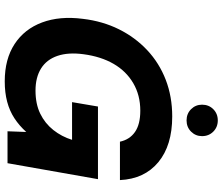

<svg xmlns="http://www.w3.org/2000/svg" viewBox="-86 -864 961 830"><g transform="rotate(90 395.0 -448.5)"><path d="M331 12Q235 12 170 -30.5Q105 -73 76.5 -149.5Q48 -226 61 -326Q71 -411 106 -481.5Q141 -552 196.5 -604Q252 -656 324.5 -684Q397 -712 483 -712Q608 -712 680.5 -652Q753 -592 758 -486H592Q583 -528 550 -551Q517 -574 458 -574Q391 -574 339 -543.5Q287 -513 255.5 -458.5Q224 -404 214 -329Q205 -263 221 -216Q237 -169 275.5 -145Q314 -121 371 -121Q429 -121 471 -141.5Q513 -162 541.5 -198Q570 -234 584 -279H421L440 -391H754L685 0H547L550 -81Q523 -51 491 -30Q459 -9 419.5 1.5Q380 12 331 12ZM500 -774Q471 -774 451.5 -793.5Q432 -813 432 -841Q432 -870 451.5 -889.5Q471 -909 500 -909Q529 -909 548.5 -889.5Q568 -870 568 -841Q568 -813 548.5 -793.5Q529 -774 500 -774Z"/></g></svg>

Font: DM Sans 11pt Black
Style: Italic
Weight: 900
Italic angle: -10°
Version: Version 4.004;gftools[0.9.30]